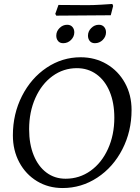

<svg xmlns="http://www.w3.org/2000/svg" viewBox="-20 -937 705 969"><path d="M45 -254Q45 -362 91 -452.5Q137 -543 215.5 -595.5Q294 -648 387 -648Q460 -648 518.5 -613.5Q577 -579 610.5 -518.5Q644 -458 644 -382Q644 -274 597.5 -183.5Q551 -93 471 -40.5Q391 12 296 12Q224 12 167 -22.5Q110 -57 77.5 -117.5Q45 -178 45 -254ZM557 -343Q557 -418 533.5 -474.5Q510 -531 467 -562Q424 -593 368 -593Q300 -593 245 -553Q190 -513 158.5 -442.5Q127 -372 127 -285Q127 -210 150 -153.5Q173 -97 214.5 -66Q256 -35 311 -35Q381 -35 437 -75Q493 -115 525 -185.5Q557 -256 557 -343ZM539 -860 402 -859 264 -858 259 -867 275 -912 422 -911Q452 -911 493 -913.5Q534 -916 547 -917L551 -907ZM264 -757Q264 -779 280.5 -795.5Q297 -812 319 -812Q336 -812 345.5 -801Q355 -790 355 -774Q355 -752 338.5 -735.5Q322 -719 299 -719Q282 -719 273 -730Q264 -741 264 -757ZM424 -757Q424 -779 440.5 -795.5Q457 -812 479 -812Q496 -812 505.5 -801Q515 -790 515 -774Q515 -752 498.5 -735.5Q482 -719 459 -719Q442 -719 433 -730Q424 -741 424 -757Z"/></svg>

Font: Alegreya SC
Style: Italic
Weight: 400
Italic angle: -7°
Designer: Juan Pablo del Peral
Foundry: Huerta Tipografica
Version: Version 2.007; ttfautohint (v1.6)